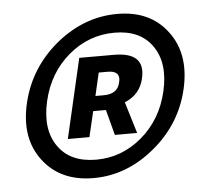

<svg xmlns="http://www.w3.org/2000/svg" viewBox="-41 -854 593 541"><g transform="rotate(-5 256.0 -583.5)"><path d="M61 -420Q11 -485 34 -583Q57 -681 137 -747Q216 -811 309 -811Q402 -811 450 -747Q500 -682 477 -583Q454 -485 374 -420Q296 -356 203 -356Q110 -356 61 -420ZM344 -455Q402 -504 420 -583Q438 -662 403 -711Q369 -759 297 -759Q224 -759 167 -711Q109 -662 91 -583Q73 -504 108 -455Q142 -407 215 -407Q287 -407 344 -455ZM192 -697H290Q380 -697 363 -624Q353 -579 309 -561L336 -472H273L254 -544H218L201 -472H140ZM252 -586Q291 -586 298 -619Q306 -651 268 -651H243L228 -586Z"/></g></svg>

Font: KaiGen Gothic CN Bold
Style: Bold
Weight: 700
Designer: Ryoko NISHIZUKA  (kana & ideographs); Paul D. Hunt (Latin, Greek & Cyrillic); Wenlong ZHANG  (bopomofo); Sandoll Communi
Foundry: Adobe Systems Incorporated
Version: Version 1.002.20150501